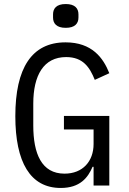

<svg xmlns="http://www.w3.org/2000/svg" viewBox="-20 -920 640 952"><path d="M444 0H522V-345H297V-278H444V-206C444 -120 390 -59 300 -59C186 -59 145 -158 145 -298V-406C145 -546 196 -637 308 -637C392 -637 425 -586 450 -524L522 -557C492 -633 436 -710 305 -710C137 -710 56 -582 56 -344C56 -116 130 12 281 12C377 12 416 -39 439 -93H444ZM306 -782C352 -782 369 -804 369 -833V-849C369 -878 352 -900 306 -900C260 -900 243 -878 243 -849V-833C243 -804 260 -782 306 -782Z"/></svg>

Font: IBM Plex Mono
Style: Regular
Weight: 400
Monospace: yes
Designer: Mike Abbink, Paul van der Laan, Pieter van Rosmalen
Foundry: Bold Monday
Version: Version 2.004